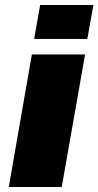

<svg xmlns="http://www.w3.org/2000/svg" viewBox="-20 -745 392 765"><path d="M116 -590 140 -725H352L328 -590ZM15 0 107 -528H319L226 0Z"/></svg>

Font: Archivo SemiExpanded Black
Style: Italic
Weight: 900
Width: 6
Italic angle: -10°
Designer: Hector Gatti
Foundry: Omnibus-Type
Version: Version 2.001